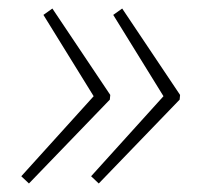

<svg xmlns="http://www.w3.org/2000/svg" viewBox="-20 -475 497 451"><path d="M30 -61 200 -249 82 -440 103 -455 239 -252 238 -241 48 -44ZM194 -61 364 -249 246 -440 267 -455 403 -252 402 -241 212 -44Z"/></svg>

Font: Exo 2.0 Extra Light
Style: Italic
Weight: 250
Italic angle: -8°
Designer: Natanael Gama
Version: Version 1.001;PS 001.001;hotconv 1.0.70;makeotf.lib2.5.58329